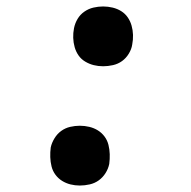

<svg xmlns="http://www.w3.org/2000/svg" viewBox="-20 -562 590 594"><path d="M227 12Q212 12 198 8.5Q184 5 172 -2.5Q160 -10 151.5 -21.5Q143 -33 139.5 -47Q136 -61 135.5 -76Q135 -91 137 -106Q140 -120 148.5 -134Q157 -148 169.5 -157Q182 -166 197 -169.5Q212 -173 227 -173Q242 -173 256.5 -169.5Q271 -166 283 -158.5Q295 -151 303.5 -139.5Q312 -128 315.5 -114Q319 -100 319.5 -85Q320 -70 318 -55Q315 -40 306.5 -26.5Q298 -13 285.5 -4Q273 5 257.5 8.5Q242 12 227 12ZM299 -357Q284 -357 270 -360.5Q256 -364 243.5 -371.5Q231 -379 223 -390.5Q215 -402 211 -416Q207 -430 206.5 -445Q206 -460 209 -475Q212 -490 220 -503.5Q228 -517 241 -526Q254 -535 269 -538.5Q284 -542 299 -542Q314 -542 328.5 -538.5Q343 -535 355 -527.5Q367 -520 375 -508.5Q383 -497 387 -483Q391 -469 391.5 -454Q392 -439 389 -424Q387 -410 378.5 -396Q370 -382 357.5 -373Q345 -364 329.5 -360.5Q314 -357 299 -357Z"/></svg>

Font: Lode Dark Term
Style: Bold Italic
Weight: 700
Italic angle: -11°
Monospace: yes
Designer: Belleve Invis
Foundry: Belleve Invis
Version: Version 29.2.0